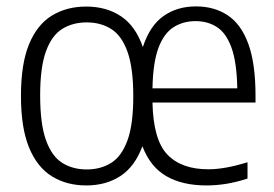

<svg xmlns="http://www.w3.org/2000/svg" viewBox="-20 -570 857 600"><path d="M249.5 9.5Q188.5 9.5 142.5 -18.8Q96.5 -47 71 -108.5Q45.5 -170 45.5 -270.5Q45.5 -370.5 70.8 -431.8Q96 -493 142 -521.2Q188 -549.5 249.5 -549.5Q312.5 -549.5 358 -519.2Q403.5 -489 426.5 -423Q448 -489.5 490.8 -519.8Q533.5 -550 592.5 -550Q649.5 -550 691.5 -522.2Q733.5 -494.5 756 -433Q778.5 -371.5 778.5 -270.5V-249.5H456.5Q459 -133 503 -87Q547 -41 631 -41Q683 -41 753.5 -63V-12Q718 -0.5 686.8 4.5Q655.5 9.5 625.5 9.5Q550 9.5 499.8 -19.5Q449.5 -48.5 425 -113Q401.5 -49.5 356.5 -20Q311.5 9.5 249.5 9.5ZM591 -504Q552 -504 522 -484.8Q492 -465.5 475 -419.8Q458 -374 456.5 -294H721.5Q720 -375 703.5 -420.8Q687 -466.5 658.2 -485.2Q629.5 -504 591 -504ZM251 -40.5Q295 -40.5 327.8 -61.2Q360.5 -82 378.5 -131.8Q396.5 -181.5 396.5 -269Q396.5 -357.5 378.5 -408Q360.5 -458.5 327.8 -479.2Q295 -500 251 -500Q207 -500 174.2 -479.5Q141.5 -459 123.5 -409.2Q105.5 -359.5 105.5 -272Q105.5 -183 123.5 -132.5Q141.5 -82 174.2 -61.2Q207 -40.5 251 -40.5Z"/></svg>

Font: Encode Sans SemiCondensed SemiCondensed Light
Style: Regular
Weight: 300
Width: 4
Designer: Multiple Designers
Foundry: Impallari Type
Version: Version 3.000; ttfautohint (v1.8.3) -l 8 -r 50 -G 200 -x 14 